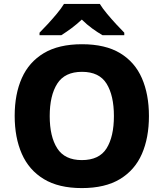

<svg xmlns="http://www.w3.org/2000/svg" viewBox="-20 -951 836 981"><path d="M741 -358Q741 -247 705 -164.5Q669 -82 593 -36Q517 10 398 10Q280 10 204 -36Q128 -82 91.5 -165Q55 -248 55 -359Q55 -470 91.5 -552Q128 -634 204 -679.5Q280 -725 399 -725Q518 -725 593.5 -679.5Q669 -634 705 -551.5Q741 -469 741 -358ZM234 -358Q234 -253 272.5 -193Q311 -133 398 -133Q487 -133 524.5 -193Q562 -253 562 -358Q562 -463 524.5 -523.5Q487 -584 399 -584Q311 -584 272.5 -523.5Q234 -463 234 -358ZM490 -931Q504 -908 527 -880.5Q550 -853 573.5 -827.5Q597 -802 615 -784V-771H504Q478 -786 450.5 -806Q423 -826 398 -851Q371 -826 345.5 -807Q320 -788 293 -771H182V-784Q201 -803 224.5 -828.5Q248 -854 270.5 -881Q293 -908 307 -931Z"/></svg>

Font: Noto Sans Sinhala UI ExtraBold
Style: Regular
Weight: 800
Designer: Jelle Bosma - Monotype Design Team
Foundry: Monotype Imaging Inc.
Version: Version 2.006; ttfautohint (v1.8.4.7-5d5b)